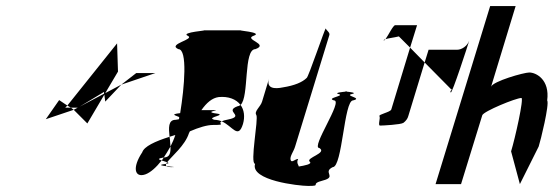

<svg xmlns="http://www.w3.org/2000/svg" viewBox="-20 -795 1825 633"><path d="M131 -402 223 -433 214 -440H195L202 -447L175 -465ZM202 -447 214 -440H237L323 -492V-486L223 -433L268 -388L324 -483L327 -460L380 -516L327 -488L369 -559L366 -652ZM380 -516 492 -554H429Z M449 -293C415 -242 424 -208 459 -220C476 -226 495 -243 513 -266C503 -269 497 -272 520 -276C527 -287 535 -299 542 -312C541 -322 541 -333 539 -344C491 -329 455 -312 449 -293ZM568 -633C599 -633 588 -507 574 -422C538 -418 561 -414 571 -409C570 -407 571 -404 570 -402C568 -401 563 -401 559 -400C534 -400 536 -373 539 -344C546 -346 551 -348 558 -350C554 -337 548 -324 542 -312C543 -292 540 -276 521 -276H520C518 -272 516 -269 513 -266C518 -264 527 -262 531 -260C546 -280 590 -315 603 -356L606 -362C636 -375 663 -383 682 -383C730 -383 695 -387 711 -395C704 -398 695 -400 687 -400C654 -409 741 -416 685 -422C653 -429 726 -432 671 -432H644C661 -456 679 -472 701 -475C733 -478 759 -468 773 -449C802 -475 782 -633 822 -633C869 -650 782 -665 816 -677C851 -689 753 -695 777 -695H649C674 -695 573 -689 599 -677C625 -665 530 -650 568 -633ZM523 -254C500 -251 514 -249 529 -247C527 -249 526 -252 528 -255C527 -255 525 -254 523 -254ZM528 -255C539 -257 536 -258 531 -260C529 -258 529 -257 528 -255ZM529 -247C531 -245 535 -244 543 -244C566 -244 546 -245 529 -247ZM711 -395C747 -379 765 -335 781 -386C788 -410 785 -433 773 -449C770 -447 767 -445 764 -445C716 -428 791 -413 732 -401C721 -399 715 -397 711 -395Z M825 -416C833 -404 803 -255 821 -255C804 -200 965 -182 996 -182C1044 -182 998 -188 1045 -200C1092 -212 1042 -227 1077 -244C1109 -244 1114 -464 1144 -464C1178 -472 1114 -479 1140 -485C1159 -489 1133 -492 1121 -493C1110 -492 1080 -489 1096 -485C1120 -479 1053 -472 1081 -464C1113 -464 1003 -307 1033 -307C1060 -290 987 -275 1001 -262C1011 -254 983 -249 965 -246C965 -250 956 -258 963 -271C953 -271 941 -256 938 -268C935 -280 948 -295 953 -312L1066 -680C1068 -688 1056 -695 1054 -701C1053 -707 996 -538 991 -538C977 -524 951 -513 913 -507C885 -501 857 -503 867 -536L844 -460C839 -443 817 -428 825 -416ZM1121 -493C1126 -494 1128 -494 1121 -494C1114 -494 1116 -494 1121 -493Z M1245 -662C1246 -661 1249 -663 1251 -666C1248 -665 1244 -663 1245 -662ZM1251 -666C1260 -669 1279 -671 1295 -675L1332 -638L1355 -712H1283C1276 -712 1260 -678 1251 -666ZM1231 -412C1235 -406 1225 -381 1233 -381C1242 -381 1301 -384 1310 -390C1318 -396 1324 -404 1326 -412L1380 -589L1332 -638L1270 -434C1267 -425 1227 -418 1231 -412ZM1380 -589 1468 -500C1476 -500 1461 -497 1466 -490C1470 -484 1523 -647 1527 -661C1521 -644 1503 -631 1487 -631H1393ZM1527 -662C1527 -662 1527 -661 1527 -661C1527 -661 1527 -662 1527 -662Z M1416 -188H1500L1570 -415C1574 -428 1681 -472 1699 -472C1708 -472 1678 -338 1665 -296L1694 -188L1756 -312C1762 -330 1792 -452 1784 -464C1793 -532 1748 -556 1725 -556C1707 -556 1605 -527 1599 -509L1680 -775H1596Z"/></svg>

Font: bitstorm
Style: maxcnobl
Weight: 400
Version: Version 0.2